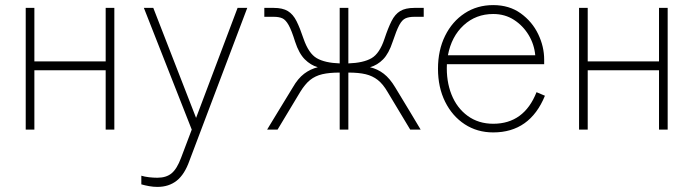

<svg xmlns="http://www.w3.org/2000/svg" viewBox="-20 -509 2724 754"><path d="M81 0V-478H115V-268H395V-478H429V0H395V-233H115V0Z M598 225Q582 225 565.5 222Q549 219 535 215V181Q548 185 565 187Q582 189 598 189Q633 189 654 171.5Q675 154 691 111L733 0L545 -478H582L750 -46L913 -478H951L724 122Q705 176 674 200.5Q643 225 598 225Z M1029 0Q1029 0 1038 -15Q1047 -30 1069 -66Q1091 -102 1130 -166Q1150 -201 1174.5 -219.5Q1199 -238 1228 -245Q1200 -253 1177 -276Q1154 -299 1139 -345Q1125 -390 1113.5 -410.5Q1102 -431 1089 -437Q1076 -443 1055 -443H1018V-478H1055Q1090 -478 1110.5 -465.5Q1131 -453 1144.5 -426Q1158 -399 1172 -357Q1192 -299 1224 -280.5Q1256 -262 1314 -260V-478H1348V-260Q1407 -262 1439 -280.5Q1471 -299 1490 -357Q1504 -399 1517.5 -426Q1531 -453 1551.5 -465.5Q1572 -478 1607 -478H1644V-443H1607Q1586 -443 1572.5 -437Q1559 -431 1548 -410.5Q1537 -390 1522 -345Q1507 -299 1484.5 -276Q1462 -253 1433 -245Q1463 -238 1487 -219.5Q1511 -201 1532 -166Q1571 -102 1592.5 -66Q1614 -30 1623 -15Q1632 0 1632 0H1591L1502 -148Q1484 -179 1463.5 -195Q1443 -211 1416 -217.5Q1389 -224 1348 -224V0H1314V-224Q1273 -224 1245.5 -217.5Q1218 -211 1198 -195Q1178 -179 1159 -148L1070 0Z M1917 11Q1854 11 1805 -21Q1756 -53 1728 -109.5Q1700 -166 1700 -239Q1700 -312 1728 -368.5Q1756 -425 1805 -457Q1854 -489 1917 -489Q1980 -489 2025 -456.5Q2070 -424 2093.5 -375Q2117 -326 2117 -275V-257H1735Q1732 -191 1753 -138Q1774 -85 1816.5 -54Q1859 -23 1917 -23Q2038 -23 2087 -147L2120 -133Q2061 11 1917 11ZM1739 -292H2082Q2078 -335 2056 -371.5Q2034 -408 1998.5 -431Q1963 -454 1917 -454Q1849 -454 1801 -410Q1753 -366 1739 -292Z M2254 0V-478H2288V-268H2568V-478H2602V0H2568V-233H2288V0Z"/></svg>

Font: Zen Kaku Gothic Antique Light
Style: Regular
Weight: 300
Designer: Yoshimichi Ohira
Foundry: Positype
Version: Version 1.001